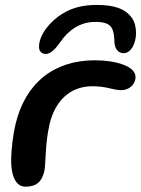

<svg xmlns="http://www.w3.org/2000/svg" viewBox="-20 -724 557 758"><path d="M161 -511C179.5 -511 198.5 -530.5 217.5 -557C247 -601.5 294 -637.5 355 -637.5C420 -637.5 430.5 -616 432 -553.5C433.5 -538 442 -514 468 -514C498.5 -514 517 -555 517 -593C517 -615.5 512.5 -637 500.5 -653.5C472.5 -693 423.5 -704.5 362 -704.5C311 -704.5 267.5 -695 228.5 -671C180 -642.5 134 -588 134 -539C134 -520 146 -511 161 -511ZM80 13C121.5 13 144 -4 154.5 -46C162 -76 156.5 -150.5 175.5 -233C197 -325.5 256.5 -383.5 344.5 -383.5C402 -383.5 427.5 -368 458 -368C490 -368 515 -390 515 -420.5C515 -462 439 -486 354.5 -486C192.5 -486 79.5 -396 41 -232.5C31.5 -192 24 -133 24 -87.5C24 -35.5 40 13 80 13Z"/></svg>

Font: Gluten
Style: Italic
Weight: 400
Italic angle: -13°
Designer: Tyler Finck
Foundry: Etcetera Type Company
Version: Version 0.920